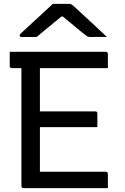

<svg xmlns="http://www.w3.org/2000/svg" viewBox="-20 -966 640 986"><path d="M101 0Q90 0 90 -11V-616H41Q30 -616 30 -627V-700H523Q534 -700 534 -689V-616H185V-394H469Q480 -394 480 -383V-313H185V-84H523Q534 -84 534 -73V0ZM251 -946H335Q343 -946 348.5 -942.5Q354 -939 369 -925Q380 -915 407.5 -889.5Q435 -864 468.5 -833Q502 -802 529 -776Q510 -777 488 -776.5Q466 -776 448 -776Q437 -776 432 -777.5Q427 -779 419 -786Q404 -797 374.5 -821.5Q345 -846 303 -881H295Q254 -847 223 -821.5Q192 -796 168 -776H92Q81 -776 81 -783Q81 -787 84.5 -791.5Q88 -796 104 -810Q121 -826 149.5 -852Q178 -878 206 -904Q234 -930 251 -946Z"/></svg>

Font: Recursive Mn Lnr St
Style: Regular
Weight: 400
Monospace: yes
Version: Version 1.079;hotconv 1.0.112;makeotfexe 2.5.65598; ttfautoh